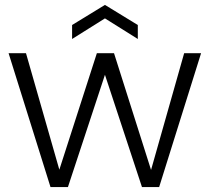

<svg xmlns="http://www.w3.org/2000/svg" viewBox="-20 -763 855 783"><path d="M15 -546H86L222 -71L375 -546H445L596 -70L731 -546H800L629 0H559L408 -458L257 0H186ZM542 -604 408 -688 274 -604V-661L408 -743L542 -661Z"/></svg>

Font: SVN-Poppins Light
Style: Regular
Weight: 300
Designer: Ninad Kale (Devanagari), Jonny Pinhorn (Latin)
Foundry: Indian Type Foundry
Version: Version 3.002 2017; ttfautohint (v1.8.3)